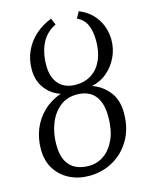

<svg xmlns="http://www.w3.org/2000/svg" viewBox="-123 -897 765 985"><g transform="rotate(-15 259.5 -404.0)"><path d="M227 11Q169.5 11 123 -12.8Q76.5 -36.5 49.2 -80.2Q22 -124 22 -185.5Q22 -242 42 -291.2Q62 -340.5 100.5 -377.5Q139 -414.5 194 -434Q145 -449.5 113.8 -491.2Q82.5 -533 82.5 -592.5Q82.5 -644.5 102.5 -688.8Q122.5 -733 159.2 -766.2Q196 -799.5 246 -819L260.5 -784Q207.5 -758 183.8 -708.8Q160 -659.5 160 -592.5Q160 -529.5 192 -494Q224 -458.5 282 -458.5Q330 -458.5 365.5 -481.5Q401 -504.5 420.5 -547.2Q440 -590 440 -649Q440 -700 425 -734Q410 -768 374 -785L393 -819Q435 -802 462.5 -773.2Q490 -744.5 503.5 -708.8Q517 -673 517 -634Q517 -585.5 496.2 -542.2Q475.5 -499 439.8 -469.2Q404 -439.5 359 -431Q412 -413 447 -368.8Q482 -324.5 482 -255.5Q482 -174 447.5 -114.2Q413 -54.5 355.2 -21.8Q297.5 11 227 11ZM239.5 -39Q284 -39 320.2 -64.8Q356.5 -90.5 378 -139.2Q399.5 -188 399.5 -256.5Q399.5 -331 367.5 -370Q335.5 -409 271.5 -409Q219 -409 181.5 -378.8Q144 -348.5 124.2 -298Q104.5 -247.5 104.5 -186.5Q104.5 -134 121.2 -101.5Q138 -69 168.2 -54Q198.5 -39 239.5 -39Z"/></g></svg>

Font: Merriweather 28pt Light
Style: Italic
Weight: 300
Italic angle: -7.8°
Version: Version 2.101